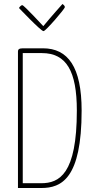

<svg xmlns="http://www.w3.org/2000/svg" viewBox="-20 -942 477 962"><path d="M198 -786C209 -786 305 -898 305 -906C305 -912 300 -917 293 -922C293 -922 239 -862 197 -811C197 -811 100 -916 92 -916C83 -916 75 -902 75 -902C75 -902 185 -786 198 -786ZM94 -700C74 -700 70 -693 70 -684V0H187C288 0 389 -47 389 -388C389 -606 321 -700 195 -700ZM94 -24V-676H190C313 -676 365 -585 365 -388C365 -69 277 -24 186 -24Z"/></svg>

Font: Yanone Kaffeesatz Extra Light
Style: Regular
Weight: 200
Designer: Yanone (Cyrillic: Daniel Pouzeot & Huerta Tipografica)
Foundry: Yanone
Version: Version 1.100;PS 001.100;hotconv 1.0.70;makeotf.lib2.5.58329